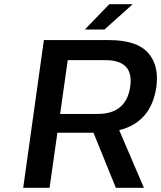

<svg xmlns="http://www.w3.org/2000/svg" viewBox="-20 -890 764 910"><path d="M423 -261H252L215 0H90L188 -700H497Q627 -700 681 -640.5Q735 -581 721 -478Q697 -311 545 -273L662 0H529ZM265 -350H443Q578 -350 597 -478Q616 -605 479 -605H301ZM382 -750 498 -870H609L475 -750Z"/></svg>

Font: Fivo Sans Modern Med
Style: Italic
Weight: 450
Designer: Alexander Slobzheninov
Foundry: Alexander Slobzheninov
Version: 1.0